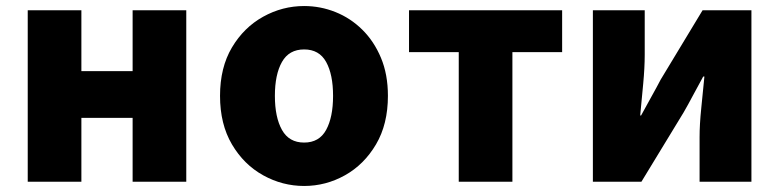

<svg xmlns="http://www.w3.org/2000/svg" viewBox="-20 -603 2585 637"><path d="M72 0V-569H250V-367H420V-569H598V0H420V-212H250V0Z M989 14Q917 14 853 -21.5Q789 -57 749.5 -124Q710 -191 710 -285Q710 -379 749.5 -445.5Q789 -512 853 -547.5Q917 -583 989 -583Q1043 -583 1093 -563Q1143 -543 1182 -504.5Q1221 -466 1244 -411Q1267 -356 1267 -285Q1267 -191 1227.5 -124Q1188 -57 1124.5 -21.5Q1061 14 989 14ZM989 -130Q1039 -130 1062 -172Q1085 -214 1085 -285Q1085 -356 1062 -397.5Q1039 -439 989 -439Q939 -439 915.5 -397.5Q892 -356 892 -285Q892 -214 915.5 -172Q939 -130 989 -130Z M1502 0V-430H1337V-569H1845V-430H1680V0Z M1947 0V-569H2119V-421Q2119 -379 2114 -325.5Q2109 -272 2104 -220H2107Q2121 -246 2140 -280Q2159 -314 2172 -339L2311 -569H2473V0H2301V-148Q2301 -190 2306.5 -243.5Q2312 -297 2317 -349H2313Q2299 -324 2280.5 -289Q2262 -254 2248 -230L2108 0Z"/></svg>

Font: Source Han Sans TC Heavy
Style: Regular
Weight: 900
Designer: Ryoko NISHIZUKA Ë•øÂ°öÊ∂ºÂ≠ê (kana, bopomofo & ideographs); Paul D. Hunt (Latin, Greek & Cyrillic); Sandoll Communicatio
Foundry: Adobe
Version: Version 2.004;hotconv 1.0.118;makeotfexe 2.5.65603